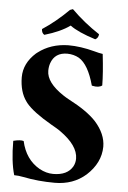

<svg xmlns="http://www.w3.org/2000/svg" viewBox="-57 -876 619 928"><g transform="rotate(5 252.0 -412.0)"><path d="M395 -724.1Q394 -706.1 378.9 -698.2Q293.5 -725.1 254.9 -753.9Q210 -721.2 131.8 -698.2Q118.7 -705.6 118.2 -725.1Q182.6 -767.1 245.1 -829.1L258.8 -834Q320.8 -772.5 395 -724.1ZM420.9 -630.9Q431.6 -539.1 432.1 -479Q416.5 -466.3 384.8 -473.1Q382.8 -473.6 381.8 -474.1Q354.5 -574.2 307.6 -602.5Q282.2 -616.7 251 -617.2Q190.4 -617.2 171.9 -564Q166 -546.9 166 -526.9Q166 -469.7 249 -414.6Q263.7 -404.8 276.9 -397.9Q368.2 -350.6 411.1 -304.2Q462.9 -246.1 462.9 -184.1Q461.9 -105.5 395 -44.4Q333.5 9.8 244.1 9.8Q163.1 9.8 90.8 -4.9Q66.4 -9.8 45.9 -9.8Q26.9 -74.7 26.9 -174.8Q61 -183.6 77.1 -178.2Q96.7 -89.8 166 -50.3Q199.2 -32.2 232.9 -32.2Q301.8 -32.2 327.6 -77.6Q336.9 -95.2 336.9 -115.2Q336.9 -179.2 248 -241.7Q246.6 -242.7 246.1 -243.2Q234.4 -251.5 203.1 -269Q113.3 -320.8 79.6 -361.8Q76.2 -365.7 74.2 -369.1Q41.5 -413.6 41 -484.9Q41 -552.7 99.6 -605Q103 -607.9 106 -609.9Q167 -656.7 252 -658.2Q312 -658.2 379.4 -640.1Q403.3 -633.3 420.9 -630.9Z"/></g></svg>

Font: Linux Libertine O
Style: Bold
Weight: 700
Designer: Philipp H. Poll
Foundry: Philipp H. Poll
Version: Version 5.0.0